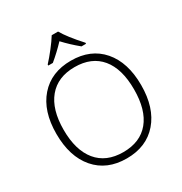

<svg xmlns="http://www.w3.org/2000/svg" viewBox="-211 -1086 1187 1252"><g transform="rotate(-30 382.0 -460.5)"><path d="M524.4 -771H490.2Q429.7 -820.8 382.3 -872.1Q330.6 -817.4 274.4 -771H240.2V-778.8Q270.5 -811.5 304.4 -855Q338.4 -898.4 358.4 -931.2H406.2Q439 -873 524.4 -778.8ZM63 -358.4Q63 -529.3 148.7 -627.2Q234.4 -725.1 383.1 -725.1Q531.7 -725.1 616.5 -627Q701.2 -528.8 701.2 -358.2Q701.2 -187.5 616 -88.9Q530.8 9.8 381.8 9.8Q232.9 9.8 147.9 -88.9Q63 -187.5 63 -358.4ZM647 -357.4Q647 -512.2 578.9 -594.5Q510.7 -676.8 383.1 -676.8Q255.4 -676.8 186.3 -593.8Q117.2 -510.7 117.2 -357.4Q117.2 -204.1 185.8 -120.6Q254.4 -37.1 382.6 -37.1Q510.7 -37.1 578.9 -119.9Q647 -202.6 647 -357.4Z"/></g></svg>

Font: Open Sans Hebrew Light
Style: Regular
Weight: 300
Foundry: Ascender Corporation, Yanek Iontef
Version: Version 2.001;PS 002.001;hotconv 1.0.70;makeotf.lib2.5.58329